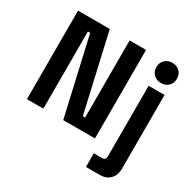

<svg xmlns="http://www.w3.org/2000/svg" viewBox="-193 -915 1324 1315"><g transform="rotate(30 469.0 -257.0)"><path d="M66 0V-700H317L456 -90H474V-700H604V0H353L214 -610H196V0ZM648 200V92H714Q742 92 742 62V-496H868V88Q868 139 838 169.5Q808 200 758 200ZM805 -554Q771 -554 747.5 -576Q724 -598 724 -634Q724 -670 747.5 -692Q771 -714 805 -714Q840 -714 863 -692Q886 -670 886 -634Q886 -598 863 -576Q840 -554 805 -554Z"/></g></svg>

Font: Space Grotesk Light
Style: Bold
Weight: 700
Version: Version 2.000